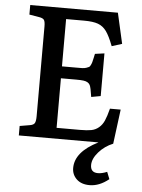

<svg xmlns="http://www.w3.org/2000/svg" viewBox="-61 -748 760 1027"><g transform="rotate(5 319.0 -234.0)"><path d="M565.9 0Q521 18.1 489.5 54Q458 89.8 458 124Q458 164.1 498 164.1Q519.5 164.1 546.9 152.8L562 190.9Q511.2 231.9 459 231.9Q414.6 231.9 389.2 207.8Q363.8 183.6 363.8 147.9Q363.8 61 486.8 0H59.1V-50.8L113.8 -60.1Q133.8 -63.5 139.4 -74.5Q145 -85.4 145 -110.8V-592.8Q145 -617.2 139.2 -627Q133.3 -636.7 111.8 -640.1L59.1 -648.9V-700.2H529.8L566.9 -536.1L512.2 -519Q491.7 -572.8 473.4 -597.7Q455.1 -622.6 428.5 -632.3Q401.9 -642.1 353 -642.1H256.8V-388.2H334Q354.5 -388.2 366 -388.4Q377.4 -388.7 387.5 -392.1Q397.5 -395.5 401.9 -397.9Q406.2 -400.4 410.6 -409.7Q415 -418.9 416.7 -426Q418.5 -433.1 422.4 -450.2Q423.3 -454.6 423.8 -456.8Q424.3 -459 425 -462.9Q425.8 -466.8 426.8 -470.2L477.1 -477.1V-248L426.8 -238.8Q419.4 -290 413.1 -301.8Q404.3 -318.8 378.4 -322.3Q365.2 -324.2 338.9 -324.2H256.8V-58.1H382.8Q420.9 -58.1 443.4 -62.5Q465.8 -66.9 483.4 -81.8Q501 -96.7 511.2 -119.9Q521.5 -143.1 532.2 -185.1H589.8Z"/></g></svg>

Font: Literata Book Medium
Style: Regular
Weight: 500
Designer: Latin by Veronika Burian and Jose Scaglione. Greek by Irene Vlachou. Cyrillic by Vera Evstafieva
Foundry: TypeTogether
Version: Version 2.003;PS 002.003;hotconv 1.0.88;makeotf.lib2.5.64775